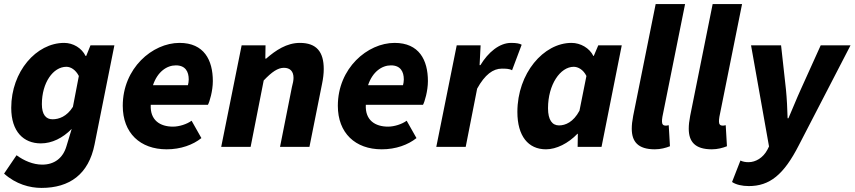

<svg xmlns="http://www.w3.org/2000/svg" viewBox="-25 -719 4184 940"><path d="M178 201C316 201 409 134 438 -12L535 -497H418L397 -445H394C375 -484 333 -509 289 -509C153 -509 30 -369 30 -191C30 -74 91 -17 175 -17C229 -17 282 -43 326 -88L300 -2C283 55 241 87 182 87C137 87 93 68 56 41L-5 131C53 183 121 201 178 201ZM232 -135C200 -135 180 -158 180 -209C180 -314 235 -392 300 -392C321 -392 345 -378 361 -347L332 -196C302 -148 263 -135 232 -135Z M791 12C860 12 920 -10 961 -43L913 -128C890 -111 852 -99 822 -99C759 -99 709 -130 713 -206H993C1001 -220 1017 -274 1017 -322C1017 -425 974 -509 854 -509C721 -509 576 -385 576 -201C576 -68 661 12 791 12ZM724 -302C746 -368 792 -399 836 -399C883 -399 899 -368 899 -330C899 -319 897 -310 895 -302Z M1058 0H1202L1266 -325C1306 -367 1335 -387 1365 -387C1395 -387 1412 -370 1412 -338C1412 -325 1409 -311 1404 -292L1346 0H1490L1552 -310C1557 -334 1560 -359 1560 -381C1560 -465 1525 -509 1443 -509C1379 -509 1325 -473 1278 -432H1274L1275 -497H1158Z M1844 12C1913 12 1973 -10 2014 -43L1966 -128C1943 -111 1905 -99 1875 -99C1812 -99 1762 -130 1766 -206H2046C2054 -220 2070 -274 2070 -322C2070 -425 2027 -509 1907 -509C1774 -509 1629 -385 1629 -201C1629 -68 1714 12 1844 12ZM1777 -302C1799 -368 1845 -399 1889 -399C1936 -399 1952 -368 1952 -330C1952 -319 1950 -310 1948 -302Z M2111 0H2255L2311 -285C2349 -354 2389 -383 2432 -383C2448 -383 2469 -383 2482 -375L2529 -500C2519 -506 2503 -509 2477 -509C2420 -509 2365 -463 2327 -400H2323L2328 -497H2211Z M2648 12C2699 12 2757 -17 2802 -64H2804L2803 0H2920L3019 -497H2904L2882 -445H2880C2861 -484 2817 -509 2773 -509C2636 -509 2508 -360 2508 -171C2508 -53 2561 12 2648 12ZM2712 -105C2679 -105 2658 -131 2658 -189C2658 -305 2718 -392 2784 -392C2805 -392 2831 -378 2846 -347L2812 -177C2782 -121 2743 -105 2712 -105Z M3181 12C3209 12 3235 5 3255 -3L3249 -106C3241 -104 3237 -104 3233 -104C3223 -104 3216 -110 3216 -123C3216 -131 3216 -135 3218 -147L3329 -699H3185L3075 -152C3070 -126 3068 -107 3068 -89C3068 -26 3098 12 3181 12Z M3460 12C3488 12 3514 5 3534 -3L3528 -106C3520 -104 3516 -104 3512 -104C3502 -104 3495 -110 3495 -123C3495 -131 3495 -135 3497 -147L3608 -699H3464L3354 -152C3349 -126 3347 -107 3347 -89C3347 -26 3377 12 3460 12Z M3641 192C3743 192 3812 137 3886 -8L4139 -497H3993L3895 -280C3876 -239 3854 -183 3835 -140H3831C3830 -183 3827 -240 3823 -280L3799 -497H3652L3740 -2L3732 14C3711 54 3674 75 3640 75C3625 75 3613 73 3600 67L3559 172C3578 185 3608 192 3641 192Z"/></svg>

Font: Source Sans Pro
Style: Bold Italic
Weight: 700
Italic angle: -11°
Designer: Paul D. Hunt
Foundry: Adobe Systems Incorporated
Version: Version 3.006;hotconv 1.0.111;makeotfexe 2.5.65597